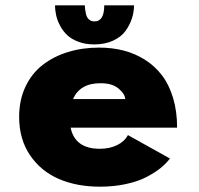

<svg xmlns="http://www.w3.org/2000/svg" viewBox="-20 -691 750 722"><path d="M484 -671Q484 -646 476 -621.5Q468 -597 451.8 -574.5Q435.5 -552 405 -538Q374.5 -524 334.5 -524Q302 -524 276 -533.5Q250 -543 233.8 -558Q217.5 -573 206.8 -592.8Q196 -612.5 191.5 -632Q187 -651.5 187 -671H299Q299 -664 299.8 -657.8Q300.5 -651.5 303.2 -638.8Q306 -626 314.2 -618.2Q322.5 -610.5 335.5 -610.5Q372 -610.5 372 -671ZM619 -95Q605 -76 583.5 -58.8Q562 -41.5 530.2 -25Q498.5 -8.5 453.2 1.2Q408 11 355.5 11Q269 11 201.5 -18Q134 -47 93 -107.2Q52 -167.5 52 -251.5Q52 -314.5 75.5 -364.5Q99 -414.5 140 -446.5Q181 -478.5 235.2 -495.2Q289.5 -512 352.5 -512Q401.5 -512 444.5 -501Q487.5 -490 524.8 -466.5Q562 -443 588.8 -408.2Q615.5 -373.5 630.8 -323Q646 -272.5 646 -211H245.5Q262 -131.5 355.5 -131.5Q392 -131.5 420.2 -145.2Q448.5 -159 461 -183ZM357 -378Q281 -378 254.5 -318.5H451Q449.5 -338.5 425.2 -358.5Q401 -378.5 357 -378Z"/></svg>

Font: League Mono ExtraBold
Style: Regular
Weight: 800
Width: 6
Designer: Tyler Finck
Foundry: The League of Moveable Type / Tyler Finck
Version: Version 2.210